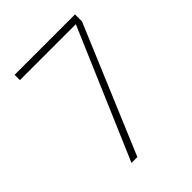

<svg xmlns="http://www.w3.org/2000/svg" viewBox="-205 -852 971 971"><g transform="rotate(-45 280.0 -366.5)"><path d="M497 -683 210 0H168L465 -695H65V-733H497Z"/></g></svg>

Font: Kreadon
Style: Regular
Weight: 400
Designer: kohakuno
Foundry: StudioGnu
Version: Version 1.000;Glyphs 3.1.2 (3151)